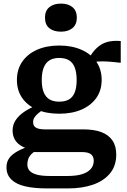

<svg xmlns="http://www.w3.org/2000/svg" viewBox="-20 -802 703 1067"><path d="M651 -453Q609 -458 578 -460Q547 -462 523.5 -460Q500 -458 481 -452L462 -450Q476 -484 494 -508.5Q512 -533 534.5 -549Q557 -565 585.5 -571Q614 -577 651 -574ZM309 -170Q238 -170 185 -193Q132 -216 103 -258Q74 -300 74 -358Q74 -416 103.5 -459Q133 -502 186 -525.5Q239 -549 309 -549Q379 -549 432.5 -525.5Q486 -502 515.5 -459Q545 -416 545 -358Q545 -300 515.5 -258Q486 -216 433 -193Q380 -170 309 -170ZM309 -237Q342 -237 363.5 -249.5Q385 -262 395.5 -289Q406 -316 406 -357Q406 -399 395.5 -426.5Q385 -454 363.5 -467Q342 -480 309 -480Q277 -480 255.5 -467Q234 -454 223 -426.5Q212 -399 212 -357Q212 -316 223 -289Q234 -262 255.5 -249.5Q277 -237 309 -237ZM238 245Q170 245 120 233.5Q70 222 43 195.5Q16 169 16 128Q16 98 31 77Q46 56 77.5 38.5Q109 21 160 5L192 26Q169 40 155.5 53.5Q142 67 137 81.5Q132 96 132 112Q132 133 144.5 147Q157 161 184.5 168.5Q212 176 258 176H355Q404 176 436 166Q468 156 484.5 137Q501 118 501 91Q501 68 486 55.5Q471 43 434 43H165L169 35Q130 26 103 11.5Q76 -3 63 -25.5Q50 -48 50 -77Q50 -108 66.5 -133.5Q83 -159 113.5 -180Q144 -201 187 -218L227 -197Q206 -184 192 -172Q178 -160 171 -148.5Q164 -137 164 -123Q164 -102 180 -92.5Q196 -83 230 -83H443Q502 -83 542.5 -68Q583 -53 604.5 -22Q626 9 626 57Q626 120 591 162Q556 204 496 224.5Q436 245 360 245ZM319 -626Q278 -626 254 -645.5Q230 -665 230 -704Q230 -742 254 -762Q278 -782 319 -782Q359 -782 383 -762Q407 -742 407 -704Q407 -666 383 -646Q359 -626 319 -626Z"/></svg>

Font: Roboto Serif SemiBold
Style: Regular
Weight: 600
Designer: Greg Gazdowicz
Foundry: Commercial Type
Version: Version 1.008